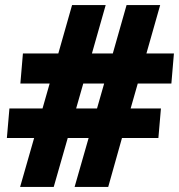

<svg xmlns="http://www.w3.org/2000/svg" viewBox="-20 -734 703 754"><path d="M59 0H191L246 -192H328L273 0H405L459 -192H602L612 -308H493L521 -406H653L663 -524H555L609 -714H477L423 -524H341L395 -714H263L209 -524H70L60 -406H175L147 -308H17L7 -192H114ZM279 -308 307 -406H389L361 -308Z"/></svg>

Font: Noto Sans Black
Style: Italic
Weight: 900
Italic angle: -12°
Designer: Monotype Design Team
Foundry: Monotype Imaging Inc.
Version: Version 2.013